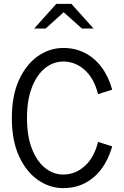

<svg xmlns="http://www.w3.org/2000/svg" viewBox="-20 -958 640 989"><path d="M306 11Q236 11 175.5 -31Q115 -73 78 -153.5Q41 -234 41 -350Q41 -466 78 -546.5Q115 -627 175.5 -669Q236 -711 306 -711Q367 -711 417 -685.5Q467 -660 503 -612Q539 -564 558 -496L485 -473Q465 -554 416.5 -597.5Q368 -641 306 -641Q254 -641 211.5 -606.5Q169 -572 144 -507Q119 -442 119 -350Q119 -258 144 -193Q169 -128 211.5 -93.5Q254 -59 306 -59Q368 -59 416.5 -102.5Q465 -146 485 -227L558 -204Q539 -137 503 -88.5Q467 -40 417 -14.5Q367 11 306 11ZM156 -811 270 -938H348L462 -811H402L308 -895L215 -811Z"/></svg>

Font: Red Hat Mono VF Light
Style: Regular
Weight: 300
Monospace: yes
Designer: Pentagram, MCKL
Foundry: Pentagram, MCKL
Version: Version 1.023